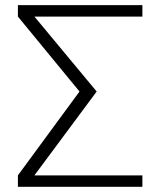

<svg xmlns="http://www.w3.org/2000/svg" viewBox="-20 -718 616 738"><path d="M48.8 -698.2H527.3V-654.3H112.3L351.6 -366.2L112.3 -43.9H527.3V0H48.8V-43.9L285.6 -366.2L48.8 -654.3Z"/></svg>

Font: Voltera Light
Style: Light
Weight: 300
Designer: Bernd Montag
Version: Version 1.301